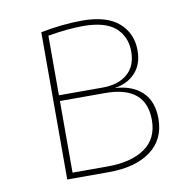

<svg xmlns="http://www.w3.org/2000/svg" viewBox="-65 -595 665 660"><g transform="rotate(-10 267.5 -264.5)"><path d="M463 -152Q463 -79 409.5 -39.5Q356 0 263 0H118V-514Q195 -529 263 -529Q348 -529 390.5 -492Q433 -455 433 -395Q433 -347 406 -317.5Q379 -288 333 -281Q394 -278 428.5 -245Q463 -212 463 -152ZM140 -498V-290H292Q348 -290 379.5 -317.5Q411 -345 411 -395Q411 -447 375.5 -478.5Q340 -510 263 -510Q210 -510 140 -498ZM440 -151Q440 -270 298 -270H140V-20H263Q345 -20 392.5 -53Q440 -86 440 -151Z"/></g></svg>

Font: Fira Sans Thin
Style: Regular
Weight: 100
Designer: bBox Type GmbH & Carrois Corporate GbR & Edenspiekermann AG
Foundry: bBox Type GmbH & Carrois Corporate GbR & Edenspiekermann AG
Version: Version 4.301